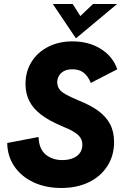

<svg xmlns="http://www.w3.org/2000/svg" viewBox="-20 -921 623 956"><path d="M285 15Q207 15 146.5 -13.5Q86 -42 51.5 -92.5Q17 -143 16 -209L172 -239Q174 -179 207.5 -151.5Q241 -124 290 -124Q320 -124 342.5 -133Q365 -142 377.5 -159Q390 -176 390 -200Q390 -220 380.5 -235Q371 -250 348.5 -264Q326 -278 288 -293Q226 -319 185.5 -349.5Q145 -380 126 -418Q107 -456 107 -503Q107 -565 137 -613Q167 -661 220 -688Q273 -715 341 -715Q422 -715 482 -677.5Q542 -640 564 -576L432 -508Q418 -543 396 -559.5Q374 -576 341 -576Q314 -576 297.5 -566.5Q281 -557 273 -542.5Q265 -528 265 -511Q265 -494 274 -479.5Q283 -465 306.5 -451.5Q330 -438 371 -421Q429 -398 468 -370Q507 -342 527.5 -304Q548 -266 548 -214Q548 -146 514.5 -94Q481 -42 422 -13.5Q363 15 285 15ZM358 -730 243 -901H342L380 -841L443 -901H563Z"/></svg>

Font: Hanken Grotesk Black
Style: Italic
Weight: 900
Italic angle: -8°
Designer: Alfredo Marco Pradil
Foundry: Hanken Design Co.
Version: Version 3.013